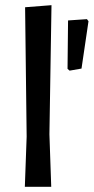

<svg xmlns="http://www.w3.org/2000/svg" viewBox="-20 -722 362 742"><path d="M179 -702 171 -203 178 0H76L83 -194L77 -694ZM316 -648 322 -640 295 -457 249 -449 241 -456 243 -643Z"/></svg>

Font: Alegreya Sans Medium
Style: Regular
Weight: 500
Designer: Juan Pablo del Peral
Foundry: Huerta Tipografica
Version: Version 2.007